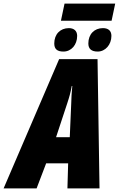

<svg xmlns="http://www.w3.org/2000/svg" viewBox="-78 -1045 659 1065"><path d="M260 -930H541L561 -1025H280ZM274 -759C317 -759 350 -796 350 -846C350 -873 333 -889 304 -889C256 -889 223 -855 223 -804C223 -773 239 -759 274 -759ZM464 -759C506 -759 540 -797 540 -846C540 -874 523 -889 493 -889C445 -889 412 -855 412 -804C412 -774 429 -759 464 -759ZM-58 0H125L178 -139H300L296 0H474L463 -717H250ZM233 -284 295 -472C306 -505 314 -533 320 -568H323C319 -531 318 -501 317 -469L309 -284Z"/></svg>

Font: Noto Sans ExtraCondensed Black
Style: Italic
Weight: 900
Width: 2
Italic angle: -12°
Designer: Monotype Design Team
Foundry: Monotype Imaging Inc.
Version: Version 2.013